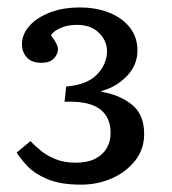

<svg xmlns="http://www.w3.org/2000/svg" viewBox="-20 -859 463 517"><path d="M198.2 -361.8Q142.1 -361.8 106.9 -377Q71.8 -392.1 53 -412.6Q34.2 -433.1 24.9 -448.2L62 -479Q74.2 -465.8 91.1 -452.4Q107.9 -439 130.9 -429.9Q153.8 -420.9 183.1 -420.9Q215.3 -420.9 236.1 -431.4Q256.8 -441.9 267.3 -460Q277.8 -478 277.8 -500Q277.8 -529.8 264.4 -549.3Q251 -568.8 223.4 -577.9Q195.8 -586.9 153.8 -585L158.2 -626Q215.3 -630.9 241.7 -658.9Q268.1 -687 268.1 -721.2Q268.1 -749 246.6 -770.5Q225.1 -792 187 -792Q162.1 -792 143.6 -783.9Q125 -775.9 117.2 -764.2Q127 -751 131.6 -741.9Q136.2 -732.9 136.2 -728Q136.2 -712.9 125 -701.4Q113.8 -689.9 91.8 -689.9Q64.9 -689.9 52 -704.6Q39.1 -719.2 39.1 -740.2Q39.1 -766.1 58.6 -788.6Q78.1 -811 113.5 -825Q148.9 -838.9 194.8 -838.9Q238.8 -838.9 273.9 -825Q309.1 -811 329.6 -784.9Q350.1 -758.8 350.1 -723.1Q350.1 -684.1 322 -654.5Q293.9 -625 252.9 -613.8V-611.8Q301.8 -604 335 -577.4Q368.2 -550.8 368.2 -498Q368.2 -457 343.5 -426Q318.8 -395 280.5 -378.4Q242.2 -361.8 198.2 -361.8Z"/></svg>

Font: Literata
Style: Regular
Weight: 400
Designer: Latin by Veronika Burian and Jose Scaglione. Greek by Irene Vlachou. Cyrillic by Vera Evstafieva.
Foundry: TypeTogether
Version: Version 3.002